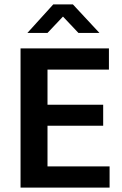

<svg xmlns="http://www.w3.org/2000/svg" viewBox="-20 -849 552 869"><path d="M73 -630H473V-534H195V-375H447V-280H195V-96H476V0H73ZM221 -829H310L430 -700H335L265 -774L195 -700H104Z"/></svg>

Font: Mukta Malar SemiBold
Style: Regular
Weight: 600
Designer: Aadarsh Rajan, Girish Dalvi, Yashodeep Gholap
Foundry: Ek Type
Version: Version 2.538;PS 1.000;hotconv 16.6.51;makeotf.lib2.5.65220;